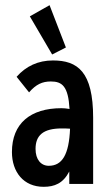

<svg xmlns="http://www.w3.org/2000/svg" viewBox="-20 -709 415 740"><path d="M181 -499 234 -526 171 -689 95 -646ZM148 11C190 11 223 -2 247 -48V0H339V-255C339 -433 279 -476 184 -476C127 -476 80 -454 44 -413L92 -353C119 -384 143 -395 176 -395C220 -395 243 -376 248 -289C237 -291 226 -292 217 -292C97 -292 26 -233 26 -123C26 -46 71 11 148 11ZM117 -135C117 -187 146 -214 218 -214C227 -214 238 -214 250 -213C246 -112 219 -70 168 -70C138 -70 117 -94 117 -135Z"/></svg>

Font: Inconsolata Condensed
Style: Bold
Weight: 700
Width: 3
Monospace: yes
Designer: Raph Levien, Cyreal, Brenton Simpson
Foundry: Raph Levien, Cyreal, Google
Version: Version 3.100